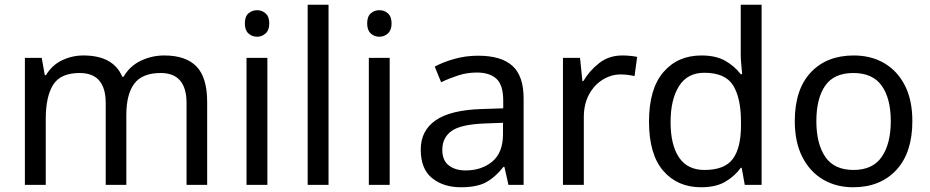

<svg xmlns="http://www.w3.org/2000/svg" viewBox="-20 -780 3923 810"><path d="M673 -546Q764 -546 809 -499.5Q854 -453 854 -349V0H767V-345Q767 -472 658 -472Q580 -472 546.5 -427Q513 -382 513 -296V0H426V-345Q426 -472 316 -472Q235 -472 204 -422Q173 -372 173 -278V0H85V-536H156L169 -463H174Q199 -505 241.5 -525.5Q284 -546 332 -546Q458 -546 496 -456H501Q528 -502 574.5 -524Q621 -546 673 -546Z M1065 -737Q1085 -737 1100.5 -723.5Q1116 -710 1116 -681Q1116 -653 1100.5 -639Q1085 -625 1065 -625Q1043 -625 1028 -639Q1013 -653 1013 -681Q1013 -710 1028 -723.5Q1043 -737 1065 -737ZM1108 -536V0H1020V-536Z M1366 0H1278V-760H1366Z M1581 -737Q1601 -737 1616.5 -723.5Q1632 -710 1632 -681Q1632 -653 1616.5 -639Q1601 -625 1581 -625Q1559 -625 1544 -639Q1529 -653 1529 -681Q1529 -710 1544 -723.5Q1559 -737 1581 -737ZM1624 -536V0H1536V-536Z M1997 -545Q2095 -545 2142 -502Q2189 -459 2189 -365V0H2125L2108 -76H2104Q2069 -32 2030.5 -11Q1992 10 1924 10Q1851 10 1803 -28.5Q1755 -67 1755 -149Q1755 -229 1818 -272.5Q1881 -316 2012 -320L2103 -323V-355Q2103 -422 2074 -448Q2045 -474 1992 -474Q1950 -474 1912 -461.5Q1874 -449 1841 -433L1814 -499Q1849 -518 1897 -531.5Q1945 -545 1997 -545ZM2023 -259Q1923 -255 1884.5 -227Q1846 -199 1846 -148Q1846 -103 1873.5 -82Q1901 -61 1944 -61Q2012 -61 2057 -98.5Q2102 -136 2102 -214V-262Z M2605 -546Q2620 -546 2637.5 -544.5Q2655 -543 2668 -540L2657 -459Q2644 -462 2628.5 -464Q2613 -466 2599 -466Q2558 -466 2522 -443.5Q2486 -421 2464.5 -380.5Q2443 -340 2443 -286V0H2355V-536H2427L2437 -438H2441Q2467 -482 2508 -514Q2549 -546 2605 -546Z M2938 10Q2838 10 2778 -59.5Q2718 -129 2718 -267Q2718 -405 2778.5 -475.5Q2839 -546 2939 -546Q3001 -546 3040.5 -523Q3080 -500 3105 -467H3111Q3110 -480 3107.5 -505.5Q3105 -531 3105 -546V-760H3193V0H3122L3109 -72H3105Q3081 -38 3041 -14Q3001 10 2938 10ZM2952 -63Q3037 -63 3071.5 -109.5Q3106 -156 3106 -250V-266Q3106 -366 3073 -419.5Q3040 -473 2951 -473Q2880 -473 2844.5 -416.5Q2809 -360 2809 -265Q2809 -169 2844.5 -116Q2880 -63 2952 -63Z M3829 -269Q3829 -136 3761.5 -63Q3694 10 3579 10Q3508 10 3452.5 -22.5Q3397 -55 3365 -117.5Q3333 -180 3333 -269Q3333 -402 3400 -474Q3467 -546 3582 -546Q3655 -546 3710.5 -513.5Q3766 -481 3797.5 -419.5Q3829 -358 3829 -269ZM3424 -269Q3424 -174 3461.5 -118.5Q3499 -63 3581 -63Q3662 -63 3700 -118.5Q3738 -174 3738 -269Q3738 -364 3700 -418Q3662 -472 3580 -472Q3498 -472 3461 -418Q3424 -364 3424 -269Z"/></svg>

Font: Noto Sans Kharoshthi
Style: Regular
Weight: 400
Designer: Monotype Design Team
Foundry: Monotype Imaging Inc.
Version: Version 2.004; ttfautohint (v1.8.4.7-5d5b)